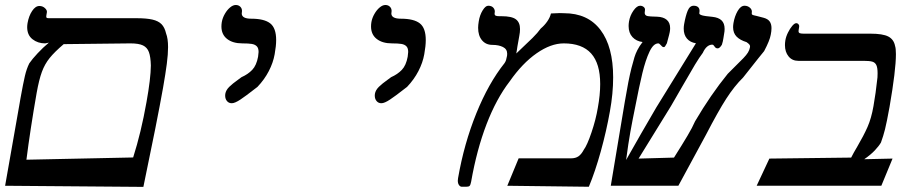

<svg xmlns="http://www.w3.org/2000/svg" viewBox="-46 -745 3666 770"><path d="M529 4.5 -25.5 0 32.5 -329.5Q33.5 -335 36 -350Q47 -411 53.8 -440Q60.5 -469 71.5 -491Q83.5 -508.5 104.8 -531.2Q126 -554 150 -574L135 -571Q105.5 -571 84.2 -587.8Q63 -604.5 63 -636Q63 -643.5 64.5 -652.5Q69.5 -681 82.8 -701Q96 -721 112 -721Q125 -721 134.2 -712.5Q143.5 -704 142 -695.5L140 -683.5Q139.5 -681.5 139.5 -678.5Q139.5 -674 142.2 -673Q145 -672 150.8 -672Q156.5 -672 159 -672H501Q541.5 -672 565.2 -666.5Q589 -661 601.8 -648Q614.5 -635 620 -611Q628 -590.5 628 -556Q628 -528 623 -489.2Q618 -450.5 608 -393.5Q584.5 -261 529 4.5ZM559 -482.5Q558 -517.5 551.2 -536Q544.5 -554.5 527.5 -562.8Q510.5 -571 477 -571L209.5 -568Q172.5 -536.5 153 -512.2Q133.5 -488 122 -456.8Q110.5 -425.5 101 -372.5Q75 -223.5 60 -104.5L488 -113.5Q520 -214 541.5 -335.5Q558.5 -430 559 -482.5Z M976 -388.5Q941 -361 918.5 -346Q896 -331 883.5 -331Q871.5 -331 864.2 -339.8Q857 -348.5 857 -361.5Q857 -366 857.5 -368.5Q860 -383.5 873.5 -396.8Q887 -410 909 -425.5L922.5 -435.5Q948.5 -447 965.5 -464.8Q982.5 -482.5 989 -517.5Q991 -532.5 991 -536.5Q991 -552 984 -559.2Q977 -566.5 964 -568.8Q951 -571 926 -571Q887.5 -571 864.8 -588.8Q842 -606.5 842 -639Q842 -647.5 843.5 -656.5Q846.5 -673.5 855.8 -689.5Q865 -705.5 876.8 -715.2Q888.5 -725 899.5 -725Q910.5 -725 917.5 -718.2Q924.5 -711.5 924.5 -701Q924.5 -697.5 924 -695.5Q923.5 -694 923.5 -691Q923.5 -670 962 -670Q1014 -670 1037.8 -651.2Q1061.5 -632.5 1061.5 -584.5Q1061.5 -560.5 1055.5 -527.5Q1049.5 -493.5 1032 -459.8Q1014.5 -426 986.5 -396.5Z M1576 -388.5Q1541 -361 1518.5 -346Q1496 -331 1483.5 -331Q1471.5 -331 1464.2 -339.8Q1457 -348.5 1457 -361.5Q1457 -366 1457.5 -368.5Q1460 -383.5 1473.5 -396.8Q1487 -410 1509 -425.5L1522.5 -435.5Q1548.5 -447 1565.5 -464.8Q1582.5 -482.5 1589 -517.5Q1591 -532.5 1591 -536.5Q1591 -552 1584 -559.2Q1577 -566.5 1564 -568.8Q1551 -571 1526 -571Q1487.5 -571 1464.8 -588.8Q1442 -606.5 1442 -639Q1442 -647.5 1443.5 -656.5Q1446.5 -673.5 1455.8 -689.5Q1465 -705.5 1476.8 -715.2Q1488.5 -725 1499.5 -725Q1510.5 -725 1517.5 -718.2Q1524.5 -711.5 1524.5 -701Q1524.5 -697.5 1524 -695.5Q1523.5 -694 1523.5 -691Q1523.5 -670 1562 -670Q1614 -670 1637.8 -651.2Q1661.5 -632.5 1661.5 -584.5Q1661.5 -560.5 1655.5 -527.5Q1649.5 -493.5 1632 -459.8Q1614.5 -426 1586.5 -396.5Z M2315.5 4 1988.5 0 2034 -110H2244Q2262 -110 2273.8 -118Q2285.5 -126 2295 -144Q2309 -163 2326.2 -214Q2343.5 -265 2351.5 -312.5Q2361 -364.5 2361 -408Q2361 -490 2324.8 -530.5Q2288.5 -571 2215 -571Q2163 -571 2106 -531.2Q2049 -491.5 1998 -418.5Q1944.5 -349 1905.2 -246.8Q1866 -144.5 1843.5 -16.5Q1841 -3.5 1837.5 0.2Q1834 4 1823.5 4H1806.5Q1799.5 4 1794.8 -2.8Q1790 -9.5 1790 -20.5Q1790 -23.5 1791 -30.5Q1815 -168.5 1864 -289.8Q1913 -411 1977.5 -492Q1981.5 -498 1983.5 -504.2Q1985.5 -510.5 1987.5 -521.5Q1988 -524 1988 -529.5Q1988 -548 1971 -556.5Q1954 -565 1928.5 -565Q1902.5 -565 1887 -583.5Q1871.5 -602 1871.5 -633.5Q1871.5 -644.5 1874 -659.5Q1878 -684.5 1889.5 -703.2Q1901 -722 1912 -722Q1926 -722 1933 -713.5Q1940 -705 1938 -694.5Q1937.5 -693 1937.5 -690Q1937.5 -684.5 1941.8 -682.2Q1946 -680 1956.5 -680H1965.5Q2006.5 -680 2023 -667.5Q2039.5 -655 2039.5 -628.5Q2039.5 -615.5 2036.5 -600.5L2029 -558.5Q2028 -554 2027 -545Q2026 -536.5 2024.5 -530.5Q2069 -572.5 2089.8 -593Q2110.5 -613.5 2122.5 -630.5Q2138 -643.5 2149 -659.5Q2160 -675.5 2163.5 -691Q2186 -692.5 2199 -692.5L2216 -692Q2311.5 -692 2362.2 -625Q2413 -558 2413 -434.5Q2413 -370 2400 -298.5Q2386 -219.5 2363.5 -138.2Q2341 -57 2315.5 4Z M3018.5 -540Q3014 -534 2995 -511Q2947 -451 2934.5 -434.5Q2899 -399.5 2866.8 -349.5Q2834.5 -299.5 2785 -204L2674.5 0H2403.5L2459.5 -335.5Q2474.5 -425.5 2486.5 -472.5Q2494.5 -502.5 2498.5 -515.8Q2502.5 -529 2510 -544Q2517.5 -559 2531 -576.5Q2506 -579.5 2490.5 -596.2Q2475 -613 2475 -640.5Q2475 -649 2476.5 -658.5Q2480.5 -682.5 2494.2 -702.2Q2508 -722 2521 -722Q2529.5 -722 2535.8 -716.8Q2542 -711.5 2540.5 -703.5Q2539.5 -696.5 2539.5 -694Q2539.5 -686.5 2544.8 -683Q2550 -679.5 2564.5 -679L2590 -678Q2614.5 -677 2628 -665.5Q2641.5 -654 2641.5 -632Q2641.5 -625 2640 -616.5Q2639 -610 2631.5 -583L2628.5 -571.5Q2624.5 -564 2621.8 -560Q2619 -556 2617 -556Q2612.5 -556 2610 -558Q2607.5 -560 2603.5 -564.5Q2598 -571 2594 -571Q2574.5 -571 2558.8 -537.8Q2543 -504.5 2530.2 -451.8Q2517.5 -399 2501.5 -316.5Q2490 -260.5 2482 -216Q2474 -171.5 2465 -103.5Q2527 -213.5 2586 -314L2745 -571.5Q2722 -575 2709 -590.2Q2696 -605.5 2696 -630Q2696 -638.5 2697.5 -647.5Q2703.5 -681.5 2711.8 -701.8Q2720 -722 2736 -722Q2747 -722 2753.2 -716.8Q2759.5 -711.5 2759.5 -701Q2759.5 -699 2759 -696.8Q2758.5 -694.5 2758.5 -691.5Q2758.5 -684 2784.5 -680.5L2811 -677.5Q2835.5 -675 2847.8 -663.2Q2860 -651.5 2860 -629Q2860 -619 2858 -609.5Q2857 -605 2855.2 -592Q2853.5 -579 2849 -565.5Q2840 -551 2832.5 -551Q2827 -551 2824 -553.5Q2821 -556 2817.8 -561Q2814.5 -566 2811 -566Q2787.5 -566 2772.5 -533Q2759.5 -516 2741.2 -485.8Q2723 -455.5 2688 -394.5Q2679 -379 2668.2 -360Q2657.5 -341 2644.5 -319L2515 -109L2657 -113Q2691.5 -167.5 2711.2 -200.8Q2731 -234 2741.5 -258.5Q2804.5 -365.5 2872.5 -449L2892.5 -469Q2923.5 -499.5 2935.5 -512Q2947.5 -524.5 2953.5 -534.2Q2959.5 -544 2961.5 -554.5L2962 -559Q2962 -563 2959.2 -566.5Q2956.5 -570 2948 -576Q2922 -584 2908 -598.2Q2894 -612.5 2894 -636Q2894 -643.5 2895.5 -652.5Q2900 -679.5 2912.2 -700.8Q2924.5 -722 2940 -722Q2952.5 -722 2961.8 -713.8Q2971 -705.5 2969 -694.5Q2968 -688.5 2970.5 -686.5Q2973 -684.5 2979 -683.2Q2985 -682 2988.5 -681L3015.5 -674Q3033 -669.5 3040.5 -659.2Q3048 -649 3048 -632Q3048 -620 3045 -605.5Q3041 -582.5 3018.5 -540Z M3533.5 -109 3488.5 0H2988.5L3039.5 -109L3367.5 -113Q3377 -132 3392 -157Q3417.5 -200.5 3433 -235.5Q3448.5 -270.5 3457 -319.5Q3466 -369.5 3473 -434.5Q3473.5 -440.5 3473.5 -451Q3473.5 -473.5 3468.5 -484Q3463.5 -494.5 3452.2 -497.8Q3441 -501 3417.5 -501H3155.5Q3131 -501 3116.5 -518.8Q3102 -536.5 3102 -564Q3102 -573 3103.5 -582.5Q3106 -598 3114 -614.2Q3122 -630.5 3131.2 -641.2Q3140.5 -652 3147 -652Q3153 -652 3156.5 -647.5Q3160 -643 3159 -637.5L3157 -625.5Q3156.5 -623.5 3156.5 -620Q3156.5 -614 3161.2 -612Q3166 -610 3177.5 -610H3444.5Q3494.5 -610 3516.5 -598.5Q3538.5 -587 3543.5 -561Q3547 -551 3547 -528Q3547 -463.5 3521.5 -316.5Q3510 -253 3503.2 -226.2Q3496.5 -199.5 3487 -173.5Q3479 -159.5 3462.5 -142Q3446 -124.5 3420 -106.5L3532.5 -109Z"/></svg>

Font: JuliaMono BoldItalic
Style: Regular
Weight: 700
Italic angle: -9°
Monospace: yes
Designer: cormullion
Foundry: corm
Version: Version 0.049; ttfautohint (v1.8.4)